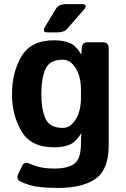

<svg xmlns="http://www.w3.org/2000/svg" viewBox="-20 -721 622 946"><path d="M212.9 -561.5Q185.1 -561.5 202.6 -590.3L255.4 -677.7Q269 -700.7 307.1 -700.7H381.3Q417.5 -700.7 392.1 -671.9L311.5 -579.6Q295.9 -561.5 262.2 -561.5ZM39.1 -256.3Q39.1 -363.8 85.7 -443.1Q132.3 -522.5 247.1 -522.5Q291 -522.5 322.3 -509.8Q353.5 -497.1 378.9 -455.1H380.9L382.8 -483.4Q384.8 -512.7 409.2 -512.7H486.3Q515.6 -512.7 515.6 -483.4V-5.4Q515.6 114.3 451.2 159.7Q386.7 205.1 264.6 205.1Q212.9 205.1 168.9 199.7Q125 194.3 80.1 172.9Q56.6 161.6 72.3 130.4L89.8 95.2Q100.6 73.7 125.5 85.4Q145.5 94.7 175 102.1Q204.6 109.4 250 109.4Q312.5 109.4 345.7 86.2Q378.9 63 378.9 -15.1V-23.4Q378.9 -43 380.9 -62.5H378.9Q353.5 -20.5 322.3 -7.8Q291 4.9 247.1 4.9Q132.3 4.9 85.7 -74.5Q39.1 -153.8 39.1 -256.3ZM183.6 -256.3Q183.6 -183.1 203.9 -137Q224.1 -90.8 290 -90.8Q326.7 -90.8 352.8 -132.1Q378.9 -173.3 378.9 -239.3V-278.3Q378.9 -344.2 352.8 -385.5Q326.7 -426.8 290 -426.8Q224.1 -426.8 203.9 -380.6Q183.6 -334.5 183.6 -256.3Z"/></svg>

Font: Istok Web
Style: Bold
Weight: 700
Designer: Andrey V. Panov
Foundry: Andrey V. Panov
Version: Version 1.0.2g